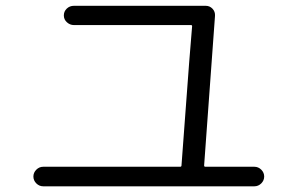

<svg xmlns="http://www.w3.org/2000/svg" viewBox="-20 -698 1040 671"><path d="M130.9 -46.9Q117.2 -46.9 106.9 -57.1Q96.7 -67.4 96.7 -81.1Q96.7 -94.7 106.9 -105Q117.2 -115.2 130.9 -115.2H609.4Q614.3 -115.2 614.3 -120.1Q616.2 -139.6 624.5 -257.3Q632.8 -375 641.1 -480Q649.4 -585 651.4 -606.4Q651.4 -610.4 647.5 -610.4H238.3Q224.6 -610.4 213.9 -620.1Q203.1 -629.9 203.1 -644Q203.1 -658.2 213.4 -668Q223.6 -677.7 238.3 -677.7H699.2Q712.9 -677.7 722.7 -667.5Q732.4 -657.2 731.4 -642.6L693.4 -120.1Q693.4 -115.2 697.3 -115.2H869.1Q882.8 -115.2 893.1 -105Q903.3 -94.7 903.3 -81.1Q903.3 -67.4 893.1 -57.1Q882.8 -46.9 869.1 -46.9Z"/></svg>

Font: Rounded-L Mgen+ 2m regular
Style: Regular
Weight: 400
Designer: [Source Han Sans]
Ryoko NISHIZUKA  (kana & ideographs); Paul D. Hunt (Latin, Greek & Cyrillic); Wenlong ZHANG  (bopomofo
Version: Version 1.059.20150602